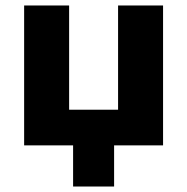

<svg xmlns="http://www.w3.org/2000/svg" viewBox="-20 -530 683 700"><path d="M68 0V-510H232V-130H410.5V-510H574.5V0H396V150H246.5V0Z"/></svg>

Font: Geologica
Style: Bold
Weight: 700
Designer: Sindre Bremnes, Frode Helland
Foundry: Monokrom Skriftforlag AS
Version: Version 1.010; ttfautohint (v1.8.4.7-5d5b);gftools[0.9.28]